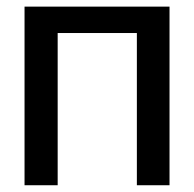

<svg xmlns="http://www.w3.org/2000/svg" viewBox="-20 -548 574 568"><path d="M481.5 -528.4V0H384.9V-450.3H150.6V0H52.6V-528.4Z"/></svg>

Font: Inter UI
Style: Regular
Weight: 400
Designer: Rasmus Andersson
Foundry: rsms
Version: Version 2.2